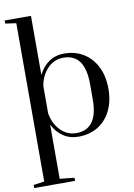

<svg xmlns="http://www.w3.org/2000/svg" viewBox="-112 -869 851 1222"><g transform="rotate(-10 313.0 -258.5)"><path d="M7 263 77 253V-770L7 -780V-800H177V-418Q202 -469 244 -498Q286 -527 343 -527Q414 -527 468 -493.5Q522 -460 552 -399.5Q582 -339 582 -258Q582 -177 552 -116.5Q522 -56 468 -23Q414 10 343 10Q286 10 244 -18.5Q202 -47 177 -97V253L271 263V283H7ZM472 -208V-308Q472 -502 333 -502Q273 -502 230.5 -457.5Q188 -413 177 -346V-170Q188 -103 230.5 -59Q273 -15 333 -15Q472 -15 472 -208Z"/></g></svg>

Font: Prata
Style: Regular
Weight: 400
Designer: Ivan Petrov
Foundry: Cyreal
Version: Version 2.000